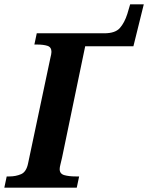

<svg xmlns="http://www.w3.org/2000/svg" viewBox="-42 -868 685 888"><path d="M-22 0 -11 -52H2Q31 -52 55.5 -62.5Q80 -73 88 -113L191 -600Q193 -608 194.5 -615.5Q196 -623 196 -628Q196 -650 177.5 -656Q159 -662 129 -662H117L128 -714H440Q491 -714 512.5 -738.5Q534 -763 547 -804L560 -848H623L575 -654H352L245 -139Q241 -121 237.5 -107.5Q234 -94 234 -86Q234 -64 255.5 -58Q277 -52 308 -52H324L313 0Z"/></svg>

Font: Noto Serif SemiCondensed
Style: Bold Italic
Weight: 700
Width: 4
Italic angle: -12°
Designer: Monotype Design Team
Foundry: Monotype Imaging Inc.
Version: Version 2.014